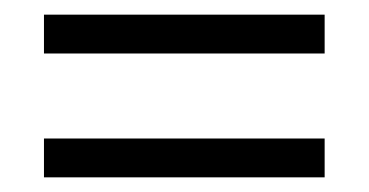

<svg xmlns="http://www.w3.org/2000/svg" viewBox="-20 -437 503 262"><path d="M423 -248V-195H40V-248ZM423 -417V-364H40V-417Z"/></svg>

Font: Mukta Light
Style: Regular
Weight: 300
Designer: Girish Dalvi and Yashodeep Gholap
Foundry: Ek Type
Version: Version 2.538;PS 1.002;hotconv 16.6.51;makeotf.lib2.5.65220;